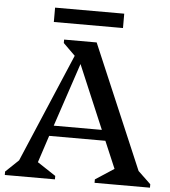

<svg xmlns="http://www.w3.org/2000/svg" viewBox="-57 -895 836 946"><g transform="rotate(5 361.0 -421.5)"><path d="M2 0V-17L66 -78L294 -615L235 -673V-690H396L657 -77L720 -17V0H446V-17L538 -77L481 -211H203L159 -77L250 -17V0ZM221 -263H459L326 -577ZM177 -772V-843H519V-772Z"/></g></svg>

Font: Platypi
Style: Regular
Weight: 400
Designer: David Sargent
Foundry: Bolt Cutter Type
Version: Version 1.200; ttfautohint (v1.8.4.7-5d5b)